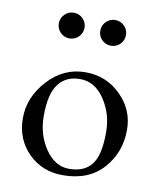

<svg xmlns="http://www.w3.org/2000/svg" viewBox="-77 -705 648 780"><g transform="rotate(10 247.5 -315.0)"><path d="M254 -414Q340 -414 400 -354.5Q460 -295 460 -213Q460 -119 400.5 -52.5Q341 14 234 14Q149 14 92 -43Q35 -100 35 -187Q35 -273 99.5 -343.5Q164 -414 254 -414ZM237 -383Q180 -383 149 -343Q117 -303 117 -210Q117 -133 157 -74.5Q197 -16 255 -16Q330 -16 358 -71Q378 -110 378 -189Q378 -264 338 -323.5Q298 -383 237 -383ZM127.5 -628.5Q143 -644 165 -644Q187 -644 202.5 -628.5Q218 -613 218 -591Q218 -569 202.5 -553.5Q187 -538 165 -538Q143 -538 127.5 -553.5Q112 -569 112 -591Q112 -613 127.5 -628.5ZM298.5 -628.5Q314 -644 336 -644Q358 -644 373.5 -628.5Q389 -613 389 -591Q389 -569 373.5 -553.5Q358 -538 336 -538Q314 -538 298.5 -553.5Q283 -569 283 -591Q283 -613 298.5 -628.5Z"/></g></svg>

Font: EB Garamond 08
Style: Regular
Weight: 400
Version: Version 0.016 ; ttfautohint (v1.5)